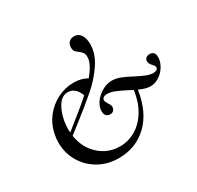

<svg xmlns="http://www.w3.org/2000/svg" viewBox="-149 -854 1067 1039"><g transform="rotate(-30 384.5 -334.5)"><path d="M769 -356Q769 -329 753 -301.5Q737 -274 710.5 -256.5Q684 -239 655 -239Q627 -239 586 -258Q566 -127 492.5 -57.5Q419 12 313 12Q242 12 186.5 -20.5Q131 -53 100.5 -107Q70 -161 70 -224Q70 -251 76 -278Q87 -332 120.5 -374.5Q154 -417 202 -441Q250 -465 302 -465Q351 -465 386 -444Q438 -506 438 -547Q438 -566 431.5 -575Q425 -584 411 -595Q399 -603 392.5 -611.5Q386 -620 386 -636Q386 -656 398 -668.5Q410 -681 430 -681Q457 -681 471.5 -659Q486 -637 486 -601Q486 -541 447 -483Q408 -425 352.5 -376.5Q297 -328 204 -256L155 -218Q168 -137 222.5 -88.5Q277 -40 349 -40Q403 -40 448.5 -67Q494 -94 525 -145Q556 -196 566 -267Q550 -275 542 -280Q501 -301 476.5 -311Q452 -321 430 -321Q414 -321 406 -315Q398 -309 398 -300Q398 -291 409 -273Q420 -258 420 -246Q420 -235 412.5 -226Q405 -217 390 -217Q376 -217 366.5 -226Q357 -235 357 -254Q357 -282 376 -309Q395 -336 425.5 -353.5Q456 -371 487 -371Q513 -371 541 -360Q569 -349 606 -329Q641 -311 663 -302.5Q685 -294 703 -294Q717 -294 725 -299Q733 -304 733 -313Q733 -320 727.5 -326.5Q722 -333 721 -334Q713 -343 709 -350Q705 -357 705 -366Q705 -378 713.5 -385.5Q722 -393 737 -393Q769 -393 769 -356ZM152 -262Q152 -247 153 -240Q182 -263 184 -265Q278 -339 319 -377Q297 -436 249 -436Q214 -436 190 -400.5Q166 -365 156 -310Q152 -287 152 -262Z"/></g></svg>

Font: Cormorant Upright SemiBold
Style: Regular
Weight: 600
Designer: Christian Thalmann (Catharsis Fonts)
Foundry: Catharsis Fonts
Version: Version 3.302